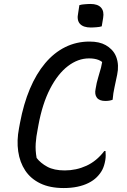

<svg xmlns="http://www.w3.org/2000/svg" viewBox="-20 -930 640 970"><path d="M381 -904Q387 -906 394 -907Q401 -908 408 -908.5Q415 -909 422.5 -909.5Q430 -910 437 -910Q474 -910 490.5 -891.5Q507 -873 501 -839L494 -797Q488 -795 481.5 -794Q475 -793 468 -792.5Q461 -792 453.5 -791.5Q446 -791 439 -791Q401 -791 384 -809.5Q367 -828 375 -865ZM302 20Q232 20 183.5 -3.5Q135 -27 107.5 -68.5Q80 -110 72 -165Q64 -220 76 -282L81 -309Q99 -405 131 -481Q163 -557 208 -610.5Q253 -664 309.5 -692Q366 -720 432 -720Q458 -720 478 -715.5Q498 -711 514 -702Q530 -693 543 -680Q559 -664 567 -643Q575 -622 576 -599Q577 -576 572 -553Q565 -517 558.5 -489Q552 -461 549 -426Q541 -423 532 -421.5Q523 -420 512 -420Q482 -420 469.5 -436.5Q457 -453 463 -481Q468 -513 476 -538.5Q484 -564 490.5 -589Q497 -614 499 -645L512 -601Q497 -620 477 -627.5Q457 -635 430 -635Q374 -635 323 -596Q272 -557 233 -481.5Q194 -406 174 -297L170 -275Q163 -241 160.5 -206Q158 -171 165 -132Q185 -106 219 -87.5Q253 -69 307 -69Q365 -69 416.5 -92.5Q468 -116 507 -167H513Q513 -161 513.5 -156Q514 -151 514 -145Q514 -139 513.5 -133Q513 -127 512 -121Q507 -92 497 -72.5Q487 -53 469 -35Q452 -18 427 -5.5Q402 7 370.5 13.5Q339 20 302 20Z"/></svg>

Font: Rec Mono Duotone
Style: Italic
Weight: 400
Italic angle: -10°
Monospace: yes
Version: Version 1.085; ttfautohint (v1.8.4.7-5d5b)